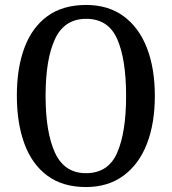

<svg xmlns="http://www.w3.org/2000/svg" viewBox="-20 -745 694 775"><path d="M327 10Q233 10 171 -36Q109 -82 78.5 -165Q48 -248 48 -359Q48 -470 78.5 -552Q109 -634 171 -679.5Q233 -725 328 -725Q417 -725 479 -679.5Q541 -634 573 -551.5Q605 -469 605 -358Q605 -247 573 -164.5Q541 -82 478.5 -36Q416 10 327 10ZM327 -46Q417 -46 453 -128.5Q489 -211 489 -358Q489 -506 453 -587.5Q417 -669 328 -669Q240 -669 202 -587.5Q164 -506 164 -358Q164 -211 202 -128.5Q240 -46 327 -46Z"/></svg>

Font: Noto Serif Armenian Condensed Medium
Style: Regular
Weight: 500
Width: 3
Designer: Monotype Design Team
Foundry: Monotype Imaging Inc.
Version: Version 2.008; ttfautohint (v1.8.4.7-5d5b)